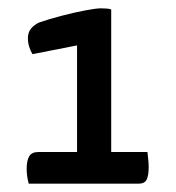

<svg xmlns="http://www.w3.org/2000/svg" viewBox="-20 -730 422 461"><path d="M49 -289Q46 -300 45 -309Q44 -318 44 -324Q44 -344 50 -354.5Q56 -365 72 -365H165V-621L58 -600Q53 -608 50 -618Q47 -628 47 -638Q47 -653 55 -662Q63 -671 74 -676Q97 -684 127.5 -692Q158 -700 184.5 -705Q211 -710 222 -710Q227 -710 235.5 -709.5Q244 -709 247 -707V-365H334Q335 -356 336 -346.5Q337 -337 337 -329Q337 -308 332 -298.5Q327 -289 313 -289Z"/></svg>

Font: Yanone Kaffeesatz ExtraLight
Style: Regular
Weight: 400
Version: Version 2.003